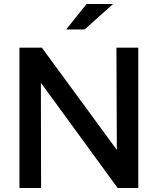

<svg xmlns="http://www.w3.org/2000/svg" viewBox="-20 -938 787 958"><path d="M77 0ZM77 -700H189L563 -190L561 -700H670V0H567L184 -525L185 0H77ZM412 -918H544L402 -791H310Z"/></svg>

Font: Rosa Sans Medium
Style: Regular
Weight: 500
Designer: Pentagram / MCKL
Foundry: Pentagram / MCKL
Version: Version 1.005;September 16, 2019;FontCreator 11.5.0.2425 64-